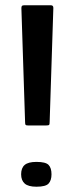

<svg xmlns="http://www.w3.org/2000/svg" viewBox="-20 -693 283 727"><path d="M86 -218Q79 -218 77 -220Q75 -222 75 -231L61 -662Q61 -668 63 -670.5Q65 -673 71 -673H173Q182 -673 182 -663L168 -231Q168 -222 166 -220Q164 -218 155 -218ZM175 -33Q175 -10 164 2Q153 14 118 14Q87 14 73.5 2Q60 -10 60 -33Q60 -57 73.5 -68.5Q87 -80 118 -80Q153 -80 164 -68.5Q175 -57 175 -33Z"/></svg>

Font: Glory SemiBold
Style: Regular
Weight: 600
Designer: Robert Leuschke
Foundry: Robert Leuschke
Version: Version 1.011